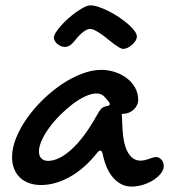

<svg xmlns="http://www.w3.org/2000/svg" viewBox="-20 -687 630 715"><path d="M356.9 -426.8Q383.8 -426.8 408.7 -418.5Q433.6 -410.2 452.6 -395.5Q471.7 -380.9 483.2 -360.4Q494.6 -339.8 494.6 -314.9Q494.6 -304.7 490 -295.2Q485.4 -285.6 477.5 -278.6Q469.7 -271.5 459.7 -267.3Q449.7 -263.2 439 -263.2Q438 -263.2 437.3 -262.9Q436.5 -262.7 435.5 -262.7Q434.6 -262.2 433.6 -262.2L435.5 -223.1Q437.5 -153.3 455.3 -121.1Q473.1 -88.9 502 -88.9Q512.2 -88.9 520.3 -90.8Q528.3 -92.8 535.4 -95.5Q542.5 -98.1 548.8 -100.1Q555.2 -102.1 561.5 -102.1Q572.8 -102.1 581.3 -92.3Q589.8 -82.5 589.8 -68.8Q589.8 -55.2 579.3 -41.5Q568.8 -27.8 551.8 -16.8Q534.7 -5.9 513.2 1Q491.7 7.8 469.7 7.8Q431.6 7.8 402.8 -23.7Q374 -55.2 361.8 -116.2Q358.9 -126 354 -126Q348.1 -126 343.8 -120.1Q295.4 -59.1 240.7 -28.6Q186 2 132.8 2Q107.9 2 87.9 -5.4Q67.9 -12.7 54 -26.1Q40 -39.6 32.5 -58.8Q24.9 -78.1 24.9 -102.1Q24.9 -135.7 39.8 -172.9Q54.7 -210 80.1 -246.1Q105.5 -282.2 138.9 -314.9Q172.4 -347.7 209.2 -372.6Q246.1 -397.5 284.2 -412.1Q322.3 -426.8 356.9 -426.8ZM340.8 -257.8Q349.6 -274.4 356.9 -282Q364.3 -289.6 377.9 -292Q388.7 -293.5 388.7 -298.8Q388.7 -302.7 385.7 -307.1Q376.5 -319.8 366.2 -329.3Q356 -338.9 338.9 -338.9Q320.3 -338.9 297.4 -328.1Q274.4 -317.4 250.7 -299.6Q227.1 -281.7 204.3 -259Q181.6 -236.3 164.1 -212.4Q146.5 -188.5 135.7 -165Q125 -141.6 125 -123Q125 -106.4 134 -97.2Q143.1 -87.9 158.7 -87.9Q198.7 -87.9 246.1 -130.4Q293.5 -172.9 340.8 -257.8ZM254.4 -530.8Q247.1 -522 238.8 -517.1Q230.5 -512.2 221.7 -512.2Q213.9 -512.2 206.5 -515.4Q199.2 -518.6 193.4 -523.4Q187.5 -528.3 184.1 -534.7Q180.7 -541 180.7 -546.9Q180.7 -554.7 188.2 -566.7Q195.8 -578.6 207.8 -592Q219.7 -605.5 234.6 -618.7Q249.5 -631.8 264.6 -642.6Q279.8 -653.3 293.5 -660.2Q307.1 -667 316.4 -667Q330.1 -667 348.1 -660.9Q366.2 -654.8 385.5 -645Q404.8 -635.3 423.3 -622.8Q441.9 -610.4 456.8 -597.4Q471.7 -584.5 480.7 -572.3Q489.7 -560.1 489.7 -550.8Q489.7 -543 484.4 -534.7Q479 -526.4 471.4 -519.8Q463.9 -513.2 455.1 -509Q446.3 -504.9 439.5 -504.9Q432.6 -504.9 423.3 -510.5Q414.1 -516.1 403.1 -524.2Q392.1 -532.2 380.4 -542Q368.7 -551.8 357.2 -559.8Q345.7 -567.9 335 -573.5Q324.2 -579.1 315.4 -579.1Q307.6 -579.1 299.6 -574.5Q291.5 -569.8 283.4 -562.7Q275.4 -555.7 268.1 -547.1Q260.7 -538.6 254.4 -530.8Z"/></svg>

Font: Gochi Hand Cyrillic
Style: Regular
Weight: 400
Designer: Juan Pablo del Peral; Denis Ignatov
Foundry: Juan Pablo del Peral; Denis Ignatov
Version: Version 1.00 June 29, 2018, initial release